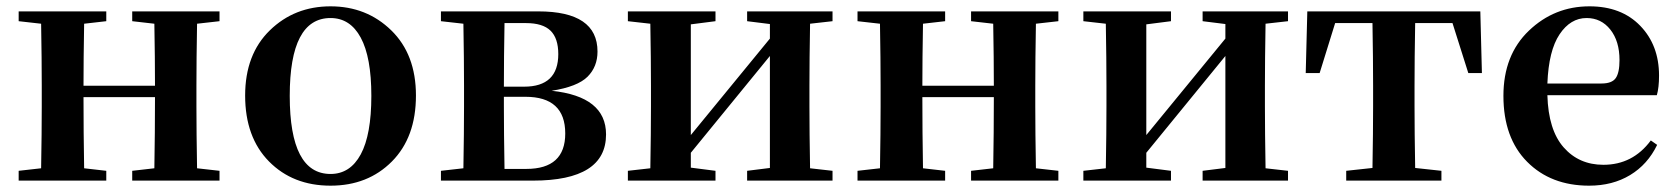

<svg xmlns="http://www.w3.org/2000/svg" viewBox="-20 -571 5305 607"><path d="M674 -504 603 -496Q601 -382 601 -300V-235Q601 -153 603 -39L674 -31V0H398V-31L468 -39Q470 -153 470 -264H244Q244 -153 246 -39L316 -31V0H39V-31L110 -39Q112 -153 112 -235V-300Q112 -382 110 -496L39 -504V-535H316V-504L246 -496Q244 -384 244 -300H470Q470 -386 468 -496L398 -504V-535H674Z M1025 16Q906 16 830.5 -60.5Q755 -137 755 -269Q755 -399 833 -475Q911 -551 1025 -551Q1139 -551 1217 -475Q1295 -399 1295 -269Q1295 -137 1219 -60.5Q1143 16 1025 16ZM1025 -21Q1087 -21 1120.5 -83Q1154 -145 1154 -268Q1154 -390 1120.5 -452Q1087 -514 1025 -514Q896 -514 896 -268Q896 -21 1025 -21Z M1575 -37H1644Q1767 -37 1767 -149Q1767 -265 1641 -265H1573V-235Q1573 -151 1575 -37ZM1643 -498H1575Q1573 -390 1573 -297H1637Q1745 -297 1745 -400Q1745 -450 1720.5 -474Q1696 -498 1643 -498ZM1374 -535H1682Q1869 -535 1869 -408Q1869 -360 1837.5 -328.5Q1806 -297 1724 -284Q1896 -266 1896 -146Q1896 0 1665 0H1374V-31L1445 -39Q1447 -153 1447 -235V-300Q1447 -382 1445 -496L1374 -504Z M2612 -504 2541 -496Q2539 -382 2539 -300V-235Q2539 -153 2541 -39L2612 -31V0H2342V-31L2414 -40V-394L2164 -88V-41L2242 -31V0H1965V-31L2036 -39Q2038 -153 2038 -235V-300Q2038 -382 2036 -496L1965 -504V-535H2242V-504L2164 -494V-144L2414 -449V-495L2342 -504V-535H2612Z M3326 -504 3255 -496Q3253 -382 3253 -300V-235Q3253 -153 3255 -39L3326 -31V0H3050V-31L3120 -39Q3122 -153 3122 -264H2896Q2896 -153 2898 -39L2968 -31V0H2691V-31L2762 -39Q2764 -153 2764 -235V-300Q2764 -382 2762 -496L2691 -504V-535H2968V-504L2898 -496Q2896 -384 2896 -300H3122Q3122 -386 3120 -496L3050 -504V-535H3326Z M4052 -504 3981 -496Q3979 -382 3979 -300V-235Q3979 -153 3981 -39L4052 -31V0H3782V-31L3854 -40V-394L3604 -88V-41L3682 -31V0H3405V-31L3476 -39Q3478 -153 3478 -235V-300Q3478 -382 3476 -496L3405 -504V-535H3682V-504L3604 -494V-144L3854 -449V-495L3782 -504V-535H4052Z M4572 -498H4454Q4452 -384 4452 -300V-235Q4452 -154 4454 -40L4537 -31V0H4236V-31L4319 -40Q4321 -154 4321 -235V-300Q4321 -384 4319 -498H4201L4152 -340H4108L4113 -535H4660L4665 -340H4622Z M4872 -307H5043Q5076 -307 5088 -324Q5100 -341 5100 -381Q5100 -441 5071 -477.5Q5042 -514 4996 -514Q4945 -514 4910.5 -462.5Q4876 -411 4872 -307ZM5218 -270H4872Q4875 -160 4923.5 -105Q4972 -50 5049 -50Q5142 -50 5199 -127L5219 -113Q5189 -51 5133.5 -17.5Q5078 16 5004 16Q4883 16 4808 -59.5Q4733 -135 4733 -268Q4733 -397 4813.5 -474Q4894 -551 5005 -551Q5106 -551 5165.5 -489.5Q5225 -428 5225 -332Q5225 -294 5218 -270Z"/></svg>

Font: Swei Spring CJKtc
Style: Bold
Weight: 700
Version: Version 1.021